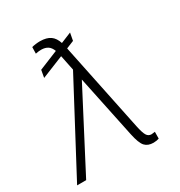

<svg xmlns="http://www.w3.org/2000/svg" viewBox="-193 -858 925 987"><g transform="rotate(-30 270.0 -365.0)"><path d="M343.8 -698.7 335.4 -653.8 290 -635.3 398.4 -111.8Q407.7 -67.4 417.5 -51.8Q427.2 -36.1 445.3 -36.1Q454.1 -36.6 466.3 -38.6L465.8 1.5Q453.1 6.3 433.1 6.8Q399.9 6.8 382.3 -12.5Q364.7 -31.7 352.5 -90.3L275.4 -459L36.1 0H-17.6L261.7 -525.9L243.2 -616.2L111.8 -563L119.6 -606.9L233.4 -653.3Q224.6 -676.3 209.7 -686Q194.8 -695.8 172.4 -696.3Q157.7 -696.8 137.2 -692.4L138.2 -731Q148.4 -733.9 162.1 -735.6Q175.8 -737.3 187.5 -737.3Q226.6 -736.8 248.3 -721.4Q270 -706.1 280.8 -672.9Z"/></g></svg>

Font: Inter Display ExtraLight
Style: Italic
Weight: 200
Italic angle: -9.39999°
Designer: Rasmus Andersson
Foundry: rsms
Version: Version 4.000;git-a52131595